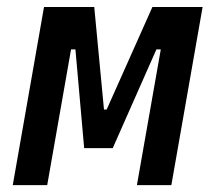

<svg xmlns="http://www.w3.org/2000/svg" viewBox="-20 -538 626 558"><path d="M17.1 0 107.9 -517.6H253.9L282.2 -219.7H290L422.9 -517.6H568.8L478 0H377.9L447.3 -394.5H434.6L307.6 -107.4H224.6L199.2 -394.5H186.5L117.2 0Z"/></svg>

Font: CaskaydiaCove NFP
Style: Italic
Weight: 400
Italic angle: -10°
Designer: Aaron Bell
Foundry: Saja Typeworks
Version: Version 2111.001; VTT 6.35;Nerd Fonts 3.1.1